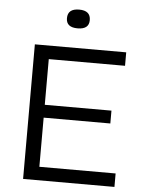

<svg xmlns="http://www.w3.org/2000/svg" viewBox="-58 -893 693 938"><g transform="rotate(5 289.0 -424.0)"><path d="M91 0V-660H539V-594H165V-370H492V-307H165V-66H539V0ZM292 -756Q236 -756 236 -801Q236 -848 292 -848Q348 -848 348 -801Q348 -756 292 -756Z"/></g></svg>

Font: Bricolage Grotesque 12pt Light
Style: Regular
Weight: 300
Designer: Mathieu Triay
Foundry: Atelier Triay
Version: Version 1.001; ttfautohint (v1.8.4.7-5d5b);gftools[0.9.33.de